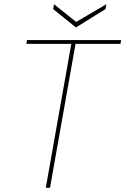

<svg xmlns="http://www.w3.org/2000/svg" viewBox="-20 -890 594 910"><path d="M197 0 318 -682H105L108 -700H554L551 -682H338L217 0ZM484 -870 480 -847 340 -760 232 -847 236 -870 341 -786Z"/></svg>

Font: DM Sans 20pt Thin
Style: Italic
Weight: 250
Italic angle: -10°
Version: Version 4.004;gftools[0.9.30]